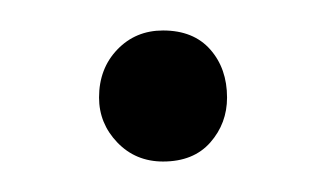

<svg xmlns="http://www.w3.org/2000/svg" viewBox="-20 -333 205 126"><path d="M87 -227Q69 -227 57 -239.5Q45 -252 45 -269Q45 -288 57 -300.5Q69 -313 87 -313Q107 -313 118 -300.5Q129 -288 129 -269Q129 -252 118 -239.5Q107 -227 87 -227Z"/></svg>

Font: Livvic Light
Style: Italic
Weight: 300
Italic angle: -10°
Designer: Jacques Le Bailly, Baron von Fonthausen
Version: Version 1.001; ttfautohint (v1.8.2)